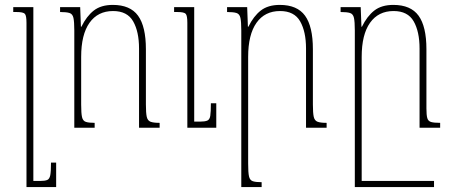

<svg xmlns="http://www.w3.org/2000/svg" viewBox="-20 -521 1843 783"><path d="M209 142V242H88V-428Q88 -457 81.5 -464.5Q75 -472 47 -472H34V-492H116V217H142Q163 217 172.5 213Q182 209 185 193.5Q188 178 188 142Z M631 -20V0H547V-323Q547 -392 523 -434Q499 -476 441 -476Q379 -476 345 -428Q311 -380 311 -289V-95Q311 -59 314.5 -43.5Q318 -28 330 -24Q342 -20 366 -20V0H283V-397Q283 -432 279.5 -448Q276 -464 263.5 -468Q251 -472 225 -472V-492H307L310 -412H312Q333 -455 362.5 -478Q392 -501 440 -501Q511 -501 543 -457Q575 -413 575 -320V-95Q575 -60 578.5 -44.5Q582 -29 594 -24.5Q606 -20 631 -20ZM862 -100V0H744V-428Q744 -457 737.5 -464.5Q731 -472 703 -472H690V-492H772V-25H795Q815 -25 825 -29Q835 -33 837.5 -48.5Q840 -64 840 -100Z M1312 -20V0H1228V-323Q1228 -392 1204 -434Q1180 -476 1122 -476Q1060 -476 1026 -428Q992 -380 992 -289V146Q992 183 995.5 198.5Q999 214 1011 218Q1023 222 1047 222V242H964V-397Q964 -432 960.5 -448Q957 -464 944.5 -468Q932 -472 906 -472V-492H988L991 -412H993Q1014 -455 1043.5 -478Q1073 -501 1121 -501Q1192 -501 1224 -457Q1256 -413 1256 -320V-95Q1256 -60 1259.5 -44.5Q1263 -29 1275 -24.5Q1287 -20 1312 -20Z M1719 -79Q1719 -52 1722.5 -39.5Q1726 -27 1738 -23.5Q1750 -20 1775 -20V0H1691V-323Q1691 -392 1667 -434Q1643 -476 1585 -476Q1523 -476 1489 -428Q1455 -380 1455 -289V217H1750V242H1427V-397Q1427 -432 1423.5 -448Q1420 -464 1407.5 -468Q1395 -472 1369 -472V-492H1451L1454 -412H1456Q1477 -455 1506.5 -478Q1536 -501 1584 -501Q1655 -501 1687 -457Q1719 -413 1719 -320Z"/></svg>

Font: Noto Serif Armenian Condensed Thin
Style: Regular
Weight: 100
Width: 3
Designer: Monotype Design Team
Foundry: Monotype Imaging Inc.
Version: Version 2.008; ttfautohint (v1.8.4.7-5d5b)